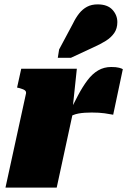

<svg xmlns="http://www.w3.org/2000/svg" viewBox="-20 -857 581 877"><path d="M5 0H239L318 -365L312 -363L331 -543H77L58 -457L67 -455Q78 -452 85.5 -449Q93 -446 96.5 -441.5Q100 -437 99 -431ZM541 -541Q537 -544 524 -547.5Q511 -551 488 -551Q455 -551 428.5 -535.5Q402 -520 380 -491Q358 -462 337 -422.5Q316 -383 293 -335L291 -319Q301 -326 313 -331Q325 -336 338.5 -338.5Q352 -341 367.5 -342Q383 -343 399 -343Q433 -343 458 -339.5Q483 -336 497 -333ZM313 -749Q326 -776 341.5 -795.5Q357 -815 377.5 -826Q398 -837 426 -837Q471 -837 493.5 -812.5Q516 -788 516 -756Q516 -727 502 -706.5Q488 -686 463.5 -670.5Q439 -655 405 -640L304 -593H244L250 -631Z"/></svg>

Font: Roboto Serif Black
Style: Italic
Weight: 900
Italic angle: -10°
Version: Version 1.008